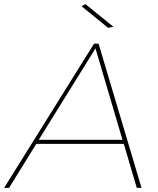

<svg xmlns="http://www.w3.org/2000/svg" viewBox="-62 -912 769 932"><path d="M462.5 -777 333.5 -882 352.5 -892 488.5 -782ZM625 0H602L539 -213.5H114L-18 0H-42L394.5 -700H416.5ZM532.5 -233.5 401.5 -677 126 -233.5Z"/></svg>

Font: Argentum Sans Thin
Style: Italic
Weight: 100
Italic angle: -11°
Designer: Julieta Ulanovsky (font), Cristiano Sobral (main changes and remaster)
Foundry: Julieta Ulanovsky (font), Cristiano Sobral (main changes and remaster)
Version: Version 2.007;June 15, 2022;FontCreator 14.0.0.2814 64-bit; 